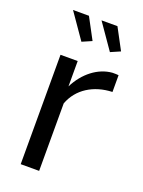

<svg xmlns="http://www.w3.org/2000/svg" viewBox="-140 -796 642 861"><g transform="rotate(20 181.5 -365.0)"><path d="M347 -525C340 -526 331 -526 318 -526C251 -521 189 -473 153 -401V-522H71V0H159V-322C187 -398 259 -442 347 -445ZM275 -609 321 -629 267 -730H191ZM139 -609 185 -629 131 -730H55Z"/></g></svg>

Font: Raleway Med
Style: Regular
Weight: 500
Designer: Matt McInerney, Pablo Impallari, Rodrigo Fuenzalida
Foundry: Matt McInerney, Pablo Impallari, Rodrigo Fuenzalida
Version: Version 3.00 July 28, 2015